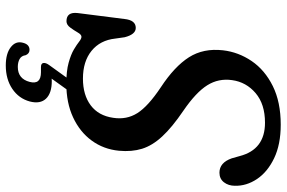

<svg xmlns="http://www.w3.org/2000/svg" viewBox="-180 -572 966 647"><g transform="rotate(90 303.5 -249.0)"><path d="M262.5 11Q219.5 11 191.8 3.2Q164 -4.5 147.2 -14.5Q130.5 -24.5 120.8 -32.2Q111 -40 104.5 -40Q97 -40 89.8 -27.2Q82.5 -14.5 73.2 -2Q64 10.5 52 10.5Q20 10.5 24.5 -27.5L44.5 -185Q48.5 -223 74.5 -223Q96.5 -223 106 -185.5L110.5 -154Q116 -103 151.8 -74Q187.5 -45 245.5 -45Q300.5 -45 335.5 -71.2Q370.5 -97.5 377.5 -147Q384.5 -192 361.8 -228.2Q339 -264.5 274.5 -307.5Q204.5 -353.5 173.5 -402.2Q142.5 -451 150 -517Q156 -569 186.2 -613.5Q216.5 -658 270.5 -684.8Q324.5 -711.5 400.5 -711.5Q467.5 -711.5 513.8 -689.2Q560 -667 583.8 -631.5Q607.5 -596 606.5 -557Q606.5 -535.5 594.8 -520.2Q583 -505 562.5 -505Q528.5 -505 514 -546.5L506.5 -573Q484.5 -658.5 394 -658.5Q331.5 -658.5 294.2 -626.8Q257 -595 250.5 -547.5Q244 -502 267.8 -464Q291.5 -426 353.5 -383.5Q409.5 -345.5 440.2 -312.2Q471 -279 481.8 -244.2Q492.5 -209.5 488.5 -166.5Q483.5 -114.5 454.2 -74.5Q425 -34.5 376 -11.8Q327 11 262.5 11ZM255.5 -8.5H295L245.5 60.5Q249.5 60 253.5 60Q294.5 60 313 79.5Q331.5 99 322.5 134Q312.5 171 280 193Q247.5 215 201 215Q161 215 139.5 198.2Q118 181.5 124.5 157.5Q130 135 148.5 135Q161 135 166.5 148Q168.5 162.5 179.5 168.5Q190.5 174.5 206 174.5Q246 174.5 256.5 134.5Q266.5 96.5 224 96.5H206.5Q194 96.5 192.8 88.2Q191.5 80 200 68.5Z"/></g></svg>

Font: Fraunces 72pt S100
Style: Italic
Weight: 400
Italic angle: -16°
Version: Version 1.000; ttfautohint (v1.8.3)